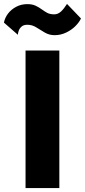

<svg xmlns="http://www.w3.org/2000/svg" viewBox="-56 -957 432 977"><path d="M74 -700V0H246V-700ZM-36 -842 35 -780Q35 -788 39 -800Q43 -812 53.5 -821.5Q64 -831 83 -831Q108 -831 129 -817.5Q150 -804 172.5 -791Q195 -778 222 -778Q253 -778 281 -791.5Q309 -805 328.5 -825Q348 -845 356 -863L285 -937Q270 -913 254.5 -898.5Q239 -884 220 -884Q198 -884 183.5 -892Q169 -900 155.5 -910Q142 -920 125 -928Q108 -936 83 -936Q52 -936 26.5 -922.5Q1 -909 -15 -888Q-31 -867 -36 -842Z"/></svg>

Font: Glinicke Jost Bold
Style: Bold
Weight: 700
Version: Version 3.710